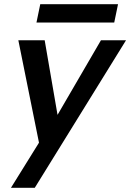

<svg xmlns="http://www.w3.org/2000/svg" viewBox="-20 -691 618 911"><path d="M459 -500H578L145 200H32L165 -14L67 -500H192L253 -146ZM171 -671H540L522 -584H153Z"/></svg>

Font: Albert Sans SemiBold
Style: Italic
Weight: 600
Italic angle: -11.25°
Designer: Andreas Rasmussen
Foundry: a.Foundry
Version: Version 1.025